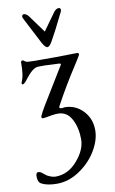

<svg xmlns="http://www.w3.org/2000/svg" viewBox="-102 -718 631 1056"><g transform="rotate(-10 213.0 -190.0)"><path d="M137 -647Q178 -592 207 -551L276 -647Q289 -665 305 -665Q311 -665 314 -659Q317 -653 313 -644Q260 -536 235 -493Q219 -464 207 -464Q195 -464 179 -493L101 -644Q97 -653 100 -659Q103 -665 109 -665Q124 -665 137 -647ZM301 67Q301 3 275.5 -45.5Q250 -94 199 -94Q184 -94 163 -90.5Q142 -87 127.5 -84.5Q113 -82 110 -84Q107 -85 107 -89.5Q107 -94 108 -98L110 -101Q115 -114 137 -151Q160 -189 261 -354Q268 -363 252 -364Q239 -364 213 -365.5Q187 -367 174 -367.5Q161 -368 136 -367Q107 -366 65 -311Q64 -310 60 -304.5Q56 -299 53 -296Q50 -293 45.5 -289.5Q41 -286 38 -286Q26 -286 37 -308Q49 -336 49 -405Q49 -416 59 -416Q63 -416 74 -407Q80 -402 122 -402Q244 -401 363 -404Q367 -404 369.5 -399.5Q372 -395 370 -392Q359 -372 340 -343Q272 -239 215 -133Q208 -119 227 -120Q230 -121 237 -121Q240 -122 241 -122Q302 -122 344 -78Q386 -34 386 31Q386 85 351.5 143.5Q317 202 256 243.5Q195 285 128 285Q74 285 42 268Q26 260 24 232Q22 204 38 204Q48 204 61.5 215.5Q75 227 80 230Q107 245 128 245Q197 245 249 185.5Q301 126 301 67Z"/></g></svg>

Font: EB Garamond 12 All SC
Style: AllSC
Weight: 400
Version: Version 0.016 ; ttfautohint (v0.97) -l 8 -r 50 -G 200 -x 0 -